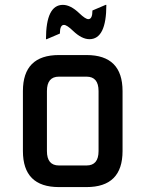

<svg xmlns="http://www.w3.org/2000/svg" viewBox="-20 -761 592 781"><path d="M219.7 -87.9H332Q380.9 -87.9 380.9 -146.5V-390.6Q380.9 -449.2 332 -449.2H219.7Q170.9 -449.2 170.9 -390.6V-146.5Q170.9 -87.9 219.7 -87.9ZM219.7 0Q73.2 0 73.2 -146.5V-390.6Q73.2 -537.1 219.7 -537.1H332Q478.5 -537.1 478.5 -390.6V-146.5Q478.5 0 332 0ZM167 -601.6Q167 -741.2 235.8 -741.2Q267.1 -741.2 302.7 -707Q327.6 -683.1 339.4 -683.1Q356 -683.1 356 -718.3L409.7 -741.2H412.6Q412.6 -601.6 343.8 -601.6Q312.5 -601.6 276.9 -635.7Q252 -659.7 240.2 -659.7Q223.6 -659.7 223.6 -624.5L169.9 -601.6Z"/></svg>

Font: Nova Square
Style: Book
Weight: 400
Version: Version 2.000